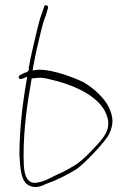

<svg xmlns="http://www.w3.org/2000/svg" viewBox="-20 -662 496 741"><path d="M53 -367C49 -357 60 -355 68 -359L85 -366L82 -348C67 -262 55 -162 55 -63C58 -7 62 37 90 53C112 65 135 60 159 47H160C198 34 239 13 275 -9C305 -29 387 -116 401 -144C409 -161 414 -178 414 -195C414 -212 409 -229 400 -248C381 -287 340 -323 300 -346C254 -367 188 -391 137 -393C131 -393 125 -393 119 -392L106 -390L108 -404C117 -453 128 -501 139 -545C144 -565 149 -583 157 -603L165 -630C166 -633 166 -635 165 -638C164 -640 151 -645 151 -638V-637L141 -609C134 -590 129 -571 124 -550C113 -502 100 -452 91 -401V-400C91 -400 95 -389 82 -383C82 -383 76 -381 75 -381L57 -372C55 -371 55 -371 53 -367ZM71 -59V-60C71 -164 85 -263 101 -352L102 -359C113 -360 123 -362 136 -362H137C156 -361 175 -355 204 -348C282 -326 357 -288 386 -231C393 -216 398 -201 398 -187C398 -173 395 -159 387 -145C379 -130 361 -109 334 -81C307 -52 282 -31 262 -20C242 -8 222 3 202 11C175 24 152 39 121 43C89 48 78 20 74 -4C71 -23 72 -44 71 -59Z"/></svg>

Font: Stray Cat
Style: ExLtExt
Weight: 200
Version: Version 1.0